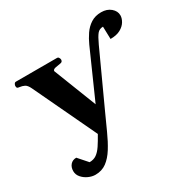

<svg xmlns="http://www.w3.org/2000/svg" viewBox="-194 -746 1098 1123"><g transform="rotate(-30 355.5 -184.5)"><path d="M133.8 219.2Q110.8 219.2 86.9 208.3Q63 197.3 46.9 178.5Q30.8 159.7 30.8 136.2Q30.8 109.4 45.7 92.8Q60.5 76.2 85.4 76.2L140.1 138.2Q168 138.2 187.5 124.5Q207 110.8 224.9 84.2Q242.7 57.6 264.2 19L63.5 -404.8Q51.3 -430.7 36.6 -438Q22 -445.3 3.9 -447.3Q-6.3 -448.2 -10 -451.4Q-13.7 -454.6 -13.7 -465.3Q-13.7 -470.7 -9.5 -478Q-5.4 -485.4 2.4 -485.4H279.3Q287.6 -485.4 291.7 -478Q295.9 -470.7 295.9 -465.3Q295.9 -449.2 279.8 -447.3Q263.7 -445.3 245.4 -441.4Q227.1 -437.5 227.1 -426.3L339.8 -137.7L481.9 -458Q496.6 -490.7 516.8 -520.5Q537.1 -550.3 566.4 -569.1Q595.7 -587.9 636.2 -587.9Q675.3 -587.9 700.4 -566.4Q725.6 -544.9 725.6 -516.1Q725.6 -496.1 712.9 -474.9Q700.2 -453.6 674.1 -439.2Q647.9 -424.8 606.4 -424.8L604 -509.3Q579.1 -509.3 564.7 -491.7Q550.3 -474.1 530.3 -430.7L367.7 -76.2Q340.8 -17.6 316.9 35.6Q293 88.9 267.1 130.4Q241.2 171.9 209.2 195.6Q177.2 219.2 133.8 219.2Z"/></g></svg>

Font: Gelasio
Style: Regular
Weight: 400
Designer: Eben Sorkin
Foundry: Eben Sorkin
Version: Version 1.008